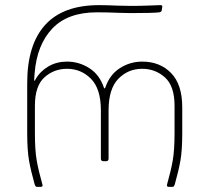

<svg xmlns="http://www.w3.org/2000/svg" viewBox="-20 -728 816 748"><path d="M390 -386Q407 -437 447 -462.5Q487 -488 534 -488Q603 -488 646.5 -443.5Q690 -399 690 -310V-209Q690 -143 683 -103Q676 -63 661 -10Q659 -4 657 -2Q655 0 651 0H638Q628 0 631 -10Q646 -63 653 -103Q660 -143 660 -209V-316Q660 -393 622.5 -426.5Q585 -460 534 -460Q479 -460 441 -421Q403 -382 403 -298V-110Q403 -100 393 -100H383Q373 -100 373 -110V-298Q373 -382 334.5 -421Q296 -460 241 -460Q190 -460 153 -426.5Q116 -393 116 -316V-209Q116 -143 123 -103Q130 -63 145 -10L146 -6Q146 0 138 0H125Q121 0 119 -2Q117 -4 115 -10Q100 -63 93 -103Q86 -143 86 -209V-404Q86 -554 156 -631Q226 -708 366 -708Q397 -708 439 -706L494 -705Q526 -705 562 -706.5Q598 -708 604 -708Q609 -708 611 -706.5Q613 -705 612 -700L610 -687Q609 -682 601 -680Q578 -677 491 -677L445 -678Q403 -680 357 -680Q244 -680 184 -617Q124 -554 115 -444Q112 -413 114 -413Q116 -413 119 -420Q137 -451 169 -469.5Q201 -488 241 -488Q288 -488 328 -462.5Q368 -437 385 -386Q388 -381 390 -386Z"/></svg>

Font: Barlow GEO Thin
Style: Regular
Weight: 100
Designer: Jeremy Tribby
Foundry: Tribby Type
Version: Version 1.408